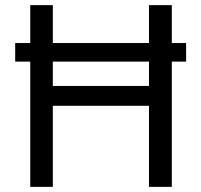

<svg xmlns="http://www.w3.org/2000/svg" viewBox="-20 -727 783 747"><path d="M704.1 -487.3H39.1V-559.6H704.1ZM97.7 -707H185.5V-392.6H559.6V-707H648.4V0H559.6V-315.4H185.5V0H97.7Z"/></svg>

Font: Pretendard JP Variable
Style: Regular
Weight: 400
Designer: Base glyphs from Inter by Rasmus Andersson; Hangul glyphs from Noto Sans CJK(Source Han Sans) by Jang Soo-young and Kang
Foundry: Kil Hyung-jin
Version: Version 1.307;Glyphs 3.2 (3192)